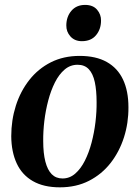

<svg xmlns="http://www.w3.org/2000/svg" viewBox="-20 -770 584 802"><path d="M312.5 -536.5Q381 -536.5 426.2 -511Q471.5 -485.5 494 -437.5Q516.5 -389.5 516.5 -322Q517 -256.5 497.8 -196.2Q478.5 -136 441.8 -89Q405 -42 351.8 -14.8Q298.5 12.5 230 12.5Q162.5 12.5 117.2 -13.5Q72 -39.5 49.8 -87.5Q27.5 -135.5 27 -201Q27 -268 46.2 -328.5Q65.5 -389 102.5 -436Q139.5 -483 192.5 -509.8Q245.5 -536.5 312.5 -536.5ZM304 -499.5Q273.5 -499.5 250 -479.5Q226.5 -459.5 209.5 -425.8Q192.5 -392 181.5 -350.2Q170.5 -308.5 165.2 -264.5Q160 -220.5 160.5 -180.5Q160.5 -130 169.5 -95Q178.5 -60 196.2 -42.2Q214 -24.5 241 -24.5Q271 -24.5 294.2 -44.8Q317.5 -65 334.5 -98.8Q351.5 -132.5 362.5 -174.2Q373.5 -216 378.8 -260Q384 -304 383.5 -343.5Q383.5 -392 376 -427Q368.5 -462 351 -480.8Q333.5 -499.5 304 -499.5ZM322 -598Q292 -598 274.2 -617.8Q256.5 -637.5 257 -664.5Q257.5 -701 278.5 -725.2Q299.5 -749.5 335.5 -749.5Q368.5 -749.5 385.5 -729.5Q402.5 -709.5 402 -684Q402 -648 381.2 -623Q360.5 -598 322 -598Z"/></svg>

Font: Merriweather 96pt SemiBold
Style: Italic
Weight: 600
Italic angle: -7.8°
Version: Version 2.101